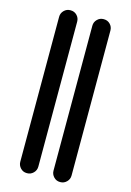

<svg xmlns="http://www.w3.org/2000/svg" viewBox="-149 -882 798 1172"><g transform="rotate(15 250.0 -295.5)"><path d="M356.4 -809.6Q379.9 -809.6 396 -793Q412.1 -776.4 412.1 -752.9V163.1Q412.1 186.5 395.5 203.1Q378.9 219.7 356.4 219.7H353.5Q330.1 219.7 314 202.6Q297.9 185.5 297.9 163.1V-752.9Q297.9 -776.4 314.5 -793Q331.1 -809.6 353.5 -809.6ZM146.5 -809.6Q169.9 -809.6 186 -793Q202.1 -776.4 202.1 -752.9V163.1Q202.1 186.5 185.5 203.1Q168.9 219.7 146.5 219.7H143.6Q120.1 219.7 104 202.6Q87.9 185.5 87.9 163.1V-752.9Q87.9 -776.4 104.5 -793Q121.1 -809.6 143.6 -809.6Z"/></g></svg>

Font: Rounded Mgen+ 1m bold
Style: Bold
Weight: 700
Designer: [Source Han Sans]
Ryoko NISHIZUKA  (kana & ideographs); Paul D. Hunt (Latin, Greek & Cyrillic); Wenlong ZHANG  (bopomofo
Version: Version 1.059.20150602